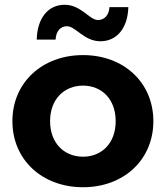

<svg xmlns="http://www.w3.org/2000/svg" viewBox="-20 -777 695 805"><path d="M401 -604C471 -604 516 -661 518 -747H439C437 -714 418 -693 391 -693C355 -693 320 -757 251 -757C181 -757 136 -700 134 -611H213C215 -647 234 -667 261 -667C297 -667 332 -604 401 -604ZM328 8C499 8 623 -107 623 -269C623 -431 499 -546 328 -546C157 -546 32 -431 32 -269C32 -107 157 8 328 8ZM328 -120C250 -120 190 -176 190 -269C190 -362 250 -418 328 -418C406 -418 465 -362 465 -269C465 -176 406 -120 328 -120Z"/></svg>

Font: Talent SemiBold
Style: Bold
Weight: 700
Designer: Mike Powis
Version: Version 1.001;hotconv 1.0.109;makeotfexe 2.5.65596